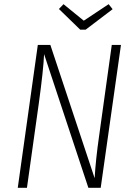

<svg xmlns="http://www.w3.org/2000/svg" viewBox="-20 -899 641 919"><path d="M462 0H403L191 -640Q188 -566 166 -406L109 0H65L161 -684H221L433 -46Q438 -135 455 -253L515 -684H559ZM500 -879 519 -855 390 -757H364L262 -856L284 -879L381 -800Z"/></svg>

Font: Fira Sans Condensed ExtraLight
Style: Italic
Weight: 275
Width: 3
Italic angle: -8°
Designer: Carrois Corporate & Edenspiekermann AG
Foundry: Carrois Corporate GbR & Edenspiekermann AG
Version: Version 4.203